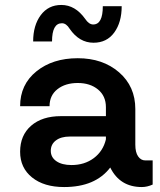

<svg xmlns="http://www.w3.org/2000/svg" viewBox="-20 -745 645 775"><path d="M230 -651.2Q190 -651.2 190 -577.5H113.8Q113.8 -642.5 144.4 -683.8Q175 -725 227.5 -725Q283.8 -725 323.8 -668.8Q338.8 -646.2 356.2 -646.2Q395 -646.2 395 -720H471.2Q471.2 -655 441.2 -613.8Q411.2 -572.5 357.5 -572.5Q300 -572.5 261.2 -628.8Q247.5 -651.2 230 -651.2ZM566.2 -97.5H596.2V0Q573.8 10 552.5 10Q463.8 10 425 -68.8Q365 10 238.8 10Q157.5 10 109.4 -28.8Q61.2 -67.5 61.2 -132.5Q61.2 -198.8 105.6 -237.5Q150 -276.2 226.2 -276.2H407.5V-312.5Q407.5 -357.5 375.6 -383.8Q343.8 -410 293.8 -410Q243.8 -410 211.9 -385Q180 -360 180 -316.2H61.2Q61.2 -403.8 126.9 -456.9Q192.5 -510 293.8 -510Q395 -510 460.6 -453.1Q526.2 -396.2 526.2 -305V-161.2Q526.2 -130 537.5 -113.8Q548.8 -97.5 566.2 -97.5ZM268.8 -78.8Q321.2 -78.8 358.8 -106.9Q396.2 -135 407.5 -182.5V-193.8H261.2Q226.2 -193.8 205.6 -178.1Q185 -162.5 185 -136.2Q185 -110 207.5 -94.4Q230 -78.8 268.8 -78.8Z"/></svg>

Font: Now Alt Medium
Style: Regular
Weight: 500
Designer: Alfredo Marco Pradil
Foundry: Alfredo Marco Pradil
Version: Version 1.002;PS 001.002;hotconv 1.0.88;makeotf.lib2.5.64775